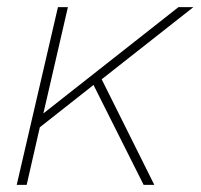

<svg xmlns="http://www.w3.org/2000/svg" viewBox="-20 -520 564 540"><path d="M171 -500 102 -201 482 -500H524L266 -297L414 0H384L243 -281L92 -162L55 0H27L143 -500Z"/></svg>

Font: Work Sans ExtraLight
Style: Italic
Weight: 200
Italic angle: -13°
Designer: Wei Huang
Foundry: Wei Huang
Version: Version 2.012; ttfautohint (v1.8.3)